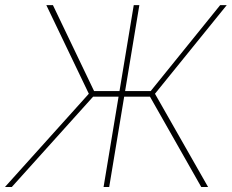

<svg xmlns="http://www.w3.org/2000/svg" viewBox="-33 -748 930 768"><path d="M524.4 -727.5 403.8 0H381.3L502 -727.5ZM-13.2 0 322.3 -373 152.3 -727.5H178.7L343.3 -383.8H569.8L847.7 -727.5H874L586.9 -373L799.3 0H772L566.9 -361.3H339.4L14.2 0Z"/></svg>

Font: Inter Thin
Style: Italic
Weight: 250
Italic angle: -9.3988°
Designer: Rasmus Andersson
Foundry: rsms
Version: Version 4.001;git-66647c0bb